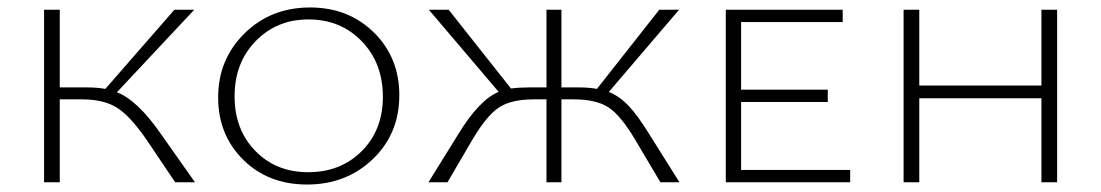

<svg xmlns="http://www.w3.org/2000/svg" viewBox="-20 -488 2948 514"><path d="M411 -129 502 0H449L373 -113Q329 -177 293.5 -199.5Q258 -222 199 -222H140V0H98V-462H140V-254H211Q241 -254 262 -250L447 -462H500L293 -241Q348 -220 411 -129Z M802 6Q698 6 631 -60.5Q564 -127 564 -227Q564 -329 634.5 -398.5Q705 -468 810 -468Q913 -468 981 -401Q1049 -334 1049 -233Q1049 -130 978 -62Q907 6 802 6ZM805 -27Q892 -27 948.5 -83.5Q1005 -140 1005 -229Q1005 -319 948.5 -377.5Q892 -436 806 -436Q721 -436 664.5 -378Q608 -320 608 -230Q608 -141 663.5 -84Q719 -27 805 -27Z M1718 -129 1799 0H1748L1681 -113Q1642 -179 1609 -200.5Q1576 -222 1516 -222H1483V0H1443V-222H1409Q1349 -222 1316 -200.5Q1283 -179 1244 -113L1178 0H1127L1207 -129Q1263 -221 1315 -242L1128 -462H1181L1348 -251Q1369 -254 1397 -254H1443V-462H1483V-254H1528Q1558 -254 1578 -250L1745 -462H1798L1610 -242Q1639 -230 1663.5 -204Q1688 -178 1718 -129Z M1964 -33H2256V0H1923V-462H2236V-429H1964V-248H2196V-215H1964Z M2768 -462H2810V0H2768V-225H2441V0H2399V-462H2441V-259H2768Z"/></svg>

Font: EauTestSC Light
Style: Regular
Weight: 300
Designer: Christian Thalmann (Catharsis Fonts)
Version: Version 0.001;PS 000.001;hotconv 1.0.88;makeotf.lib2.5.64775